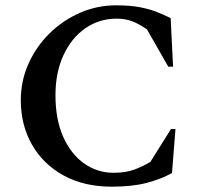

<svg xmlns="http://www.w3.org/2000/svg" viewBox="-20 -690 757 720"><path d="M399 10Q295 10 218.5 -32Q142 -74 100 -147.5Q58 -221 58 -314Q58 -387 87 -451.5Q116 -516 166 -565Q216 -614 280 -642Q344 -670 415 -670Q466 -670 501.5 -663.5Q537 -657 564.5 -646.5Q592 -636 620 -622L629 -440H611L531 -580Q500 -601 475 -610.5Q450 -620 417 -620Q352 -620 300 -584Q248 -548 218 -483Q188 -418 188 -333Q188 -242 217 -177Q246 -112 295.5 -77Q345 -42 406 -42Q451 -42 483.5 -54Q516 -66 544 -83L621 -206H638L625 -41Q583 -18 529.5 -4Q476 10 399 10Z"/></svg>

Font: Spectral SemiBold
Style: Regular
Weight: 600
Designer: Jean-Baptiste Levee
Foundry: Production Type
Version: Version 2.001